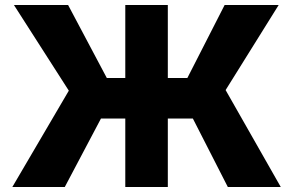

<svg xmlns="http://www.w3.org/2000/svg" viewBox="-20 -747 1170 767"><path d="M480.5 -727.1H650.4V0H480.5ZM238.8 0H29.3L254.9 -384.8L35.6 -727.1H252L406.7 -435.5H728.5L877.4 -727.1H1093.3L881.3 -387.2L1101.6 0H890.1L750.5 -273.4H383.3Z"/></svg>

Font: My Font
Style: Regular
Weight: 500
Designer: Rasmus Andersson
Foundry: rsms
Version: Version 0.001